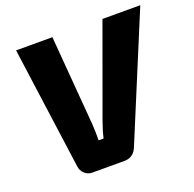

<svg xmlns="http://www.w3.org/2000/svg" viewBox="-122 -815 949 940"><g transform="rotate(-20 352.0 -345.0)"><path d="M704 -690 437 -47Q418 0 370 0H204Q180 0 163.5 -15.5Q147 -31 144 -54L57 -690H246L284 -224Q287 -177 286 -138H312Q320 -175 337 -222L507 -690Z"/></g></svg>

Font: Ezarion Extra Bold
Style: Italic
Weight: 800
Italic angle: -8°
Designer: Natanael Gama
Version: Version 1.001;PS 001.001;hotconv 1.0.70;makeotf.lib2.5.58329